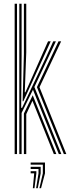

<svg xmlns="http://www.w3.org/2000/svg" viewBox="-20 -820 376 1022"><path d="M82.8 0V-800H95V-523.2L92.8 -245.8H97.5L227.5 -520.8L263.5 -600H277.5L163 -357L306.5 0H293L155.5 -342.5L95 -218.8V0ZM107.2 0V-215.8L154.2 -313L279.8 0H266.5L152.8 -283.5L119.8 -212.5V0ZM58 0V-800H70.5V0ZM319.8 0 176.5 -356.2 291.5 -600H305.5L190.2 -355.8L333 0ZM100.5 -280.8 107.2 -532.2V-800H119.8V-541.2L111.8 -328.8H115.2L208.2 -538.2L235.8 -600H249.8L218.2 -530.5L104.2 -280.8ZM189.8 181.8 208 102.8V56.5H143.2V45H219.5V102.8L198.5 181.8ZM154.8 181.8 162 102.8H143.2V91.2H173.5V102.8L163.5 181.8ZM172.2 181.8 185 102.8V79.5H143.2V68H196.5V102.8L181 181.8Z"/></svg>

Font: Big Shoulders Inline Text Thin Light
Style: Regular
Weight: 300
Version: Version 2.002